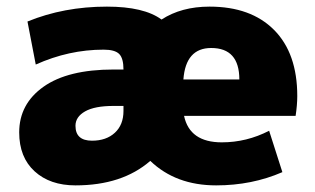

<svg xmlns="http://www.w3.org/2000/svg" viewBox="-20 -550 951 580"><path d="M534 -310H703Q703 -405 618 -405Q541 -405 534 -310ZM536 -200Q553 -120 650 -120Q725 -120 793 -155L833 -30Q741 10 633 10Q511 10 434 -64Q349 10 208 10Q131 10 84.5 -32.5Q38 -75 38 -150Q38 -236 111.5 -288Q185 -340 323 -340H353Q353 -374 340 -387Q327 -400 293 -400Q188 -400 88 -355L63 -485Q173 -530 303 -530Q415 -530 468 -491Q528 -530 613 -530Q738 -530 808 -459.5Q878 -389 878 -260Q878 -233 873 -200ZM208 -170Q208 -125 258 -125Q301 -125 327 -149Q353 -173 353 -215V-230H323Q266 -230 237 -213.5Q208 -197 208 -170Z"/></svg>

Font: M PLUS 1p Black
Style: Regular
Weight: 900
Version: Version 1.061